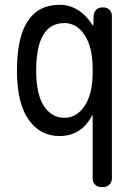

<svg xmlns="http://www.w3.org/2000/svg" viewBox="-20 -550 540 790"><path d="M245.1 -455.1Q128.9 -455.1 128.9 -259.8Q128.9 -162.1 160.6 -113.8Q192.4 -65.4 245.1 -65.4Q295.9 -65.4 328.6 -114.7Q361.3 -164.1 361.3 -254.9V-264.6Q361.3 -355.5 328.6 -405.3Q295.9 -455.1 245.1 -455.1ZM224.6 9.8Q145.5 9.8 97.7 -57.6Q49.8 -125 49.8 -259.8Q49.8 -529.3 224.6 -530.3Q306.6 -530.3 361.3 -446.3Q361.3 -445.3 363.3 -445.3Q364.3 -445.3 364.3 -446.3L365.2 -485.4Q366.2 -500 376 -509.8Q385.7 -519.5 401.4 -519.5H405.3Q419.9 -519.5 430.2 -509.8Q440.4 -500 440.4 -485.4V184.6Q440.4 199.2 430.2 209.5Q419.9 219.7 405.3 219.7H396.5Q381.8 219.7 371.6 210Q361.3 200.2 361.3 184.6V-74.2Q361.3 -75.2 360.4 -75.2Q358.4 -75.2 358.4 -74.2Q314.5 9.8 224.6 9.8Z"/></svg>

Font: Rounded-L Mgen+ 2m regular
Style: Regular
Weight: 400
Designer: [Source Han Sans]
Ryoko NISHIZUKA  (kana & ideographs); Paul D. Hunt (Latin, Greek & Cyrillic); Wenlong ZHANG  (bopomofo
Version: Version 1.059.20150602